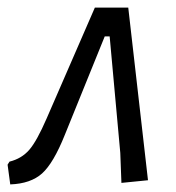

<svg xmlns="http://www.w3.org/2000/svg" viewBox="-36 -478 463 506"><path d="M214 -458H302L354 -3L284 4L281 -75L253 -382H240L135 -123Q105 -48 75 -21Q45 6 -9 8L-16 -44L-11 -52Q21 -60 41 -83Q61 -106 87 -166Z"/></svg>

Font: Alegreya Sans
Style: Italic
Weight: 400
Italic angle: -7°
Designer: Juan Pablo del Peral
Foundry: Huerta Tipografica
Version: Version 2.007